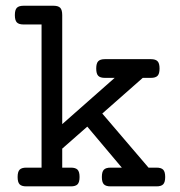

<svg xmlns="http://www.w3.org/2000/svg" viewBox="-20 -661 640 681"><path d="M169.9 -640.6Q186.5 -640.6 193.6 -633.3Q200.7 -626 200.7 -607.4V-220.7L386.7 -384.8H352.1Q335.4 -384.8 328.4 -392.1Q321.3 -399.4 321.3 -418Q321.3 -436.5 328.4 -443.8Q335.4 -451.2 352.1 -451.2H515.1Q531.7 -451.2 538.8 -443.8Q545.9 -436.5 545.9 -418Q545.9 -399.4 538.8 -392.1Q531.7 -384.8 515.1 -384.8H486.3L342.8 -258.3L506.8 -66.4H535.2Q551.8 -66.4 558.8 -59.1Q565.9 -51.8 565.9 -33.2Q565.9 -14.6 558.8 -7.3Q551.8 0 535.2 0H372.1Q355.5 0 348.4 -7.3Q341.3 -14.6 341.3 -33.2Q341.3 -51.8 348.4 -59.1Q355.5 -66.4 372.1 -66.4H412.1L289.6 -211.9L200.7 -133.8V-66.4H231.4Q248 -66.4 255.1 -59.1Q262.2 -51.8 262.2 -33.2Q262.2 -14.6 255.1 -7.3Q248 0 231.4 0H73.2Q56.6 0 49.6 -7.3Q42.5 -14.6 42.5 -33.2Q42.5 -51.8 49.6 -59.1Q56.6 -66.4 73.2 -66.4H127.4V-574.2H63.5Q46.9 -574.2 39.8 -581.5Q32.7 -588.9 32.7 -607.4Q32.7 -626 39.8 -633.3Q46.9 -640.6 63.5 -640.6Z"/></svg>

Font: Courier Prime
Style: Regular
Weight: 400
Designer: Alan Dague-Greene
Foundry: Quote-Unquote Apps
Version: Version 1.203